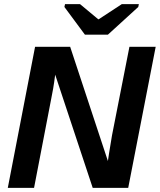

<svg xmlns="http://www.w3.org/2000/svg" viewBox="-20 -916 779 936"><path d="M432 0 249 -552Q244 -512 239 -483.5Q234 -455 230 -436L146 0H18L151 -688H322L506 -131L512 -171L526 -256L611 -688H739L605 0ZM506 -747H394L294 -882L297 -896H370L459 -822H461L574 -896H657L654 -882Z"/></svg>

Font: Libra Sans Modern
Style: Bold Italic
Weight: 700
Italic angle: -12°
Foundry: Stefan Peev, Context Ltd
Version: Version 1.000